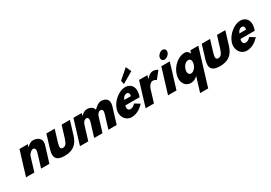

<svg xmlns="http://www.w3.org/2000/svg" viewBox="37 -2060 4990 3539"><g transform="rotate(-30 2532.0 -290.0)"><path d="M37.7 0H214.7L303.4 -290C318.9 -341 371.8 -390 410.5 -390C452 -390 462.6 -341 447 -290L358.3 0H535.3L638.6 -338C682.4 -481 565.7 -528 484.7 -528C443.9 -528 397.9 -499 356.5 -459H355L371.5 -513H194.5Z M943.7 -513H766.7L679 -226C626.4 -54 691.3 15 855.9 15C1020.5 15 1127.6 -54 1180.2 -226L1268 -513H1091L1016.4 -269C985.5 -168 953.9 -129 899.9 -129C846 -129 838.2 -168 869.1 -269Z M1185.6 0H1362.6L1454.3 -300C1466.9 -341 1497.4 -386 1540.4 -386C1586.3 -386 1592.3 -341 1576.7 -290L1488 0H1665L1758.6 -306C1771.9 -345 1802 -386 1842.8 -386C1888.7 -386 1894.6 -341 1879 -290L1790.4 0H1967.4L2070.7 -338C2114.4 -481 2022.8 -528 1935 -528C1894.2 -528 1841.6 -499 1776.7 -434C1761.8 -503 1694.4 -528 1632.7 -528C1591.8 -528 1545.8 -499 1504.4 -459H1502.9L1519.5 -513H1342.5Z M2443.3 -664 2460.6 -587 2697.2 -725 2645.1 -840ZM2588.4 -232C2591.3 -238 2594.6 -249 2596.8 -256C2651.8 -436 2560.9 -528 2446.9 -528C2324.2 -528 2160.6 -406 2114.7 -256C2069.2 -107 2158.2 15 2280.9 15C2364 15 2458.2 -22 2545.9 -119L2442.1 -183C2396.7 -137 2375.1 -126 2333.5 -126C2300.7 -126 2260.9 -153 2285 -232ZM2318.6 -330C2335.2 -377 2371 -413 2415.4 -413C2453.3 -413 2471.4 -384 2460.8 -330Z M2583 0H2760L2842.5 -270C2846.5 -283 2883.8 -374 2950.8 -374C2997.4 -374 3021.8 -346 3021.8 -346L3141.7 -496C3141.7 -496 3105.5 -528 3039.5 -528C2963.7 -528 2895.6 -439 2895.6 -439H2894.2L2916.8 -513H2739.8Z M3060 0H3240L3400.8 -526H3220.8ZM3278 -690C3263.3 -642 3290 -602 3336 -602C3382 -602 3433.3 -642 3448 -690C3462.6 -738 3435.9 -778 3389.9 -778C3343.9 -778 3292.6 -738 3278 -690Z M3391.8 -257C3345.9 -107 3413.6 15 3545.4 15C3595.8 15 3644.3 -8 3687.5 -49L3593 260H3764.3L4000.6 -513H3831.1L3813.4 -455H3811.6C3796.8 -497 3762.5 -528 3711.5 -528C3579.6 -528 3437.6 -407 3391.8 -257ZM3579.8 -257C3601.2 -327 3651.4 -377 3703.9 -377C3754.2 -377 3776.1 -327 3754.7 -257C3733 -186 3678.4 -136 3630.3 -136C3581.4 -136 3558.1 -186 3579.8 -257Z M4250.7 -513H4073.7L3986 -226C3933.4 -54 3998.3 15 4162.9 15C4327.5 15 4434.6 -54 4487.2 -226L4575 -513H4398L4323.4 -269C4292.5 -168 4260.9 -129 4206.9 -129C4153 -129 4145.2 -168 4176.1 -269Z M5039.4 -232C5042.3 -238 5045.6 -249 5047.8 -256C5102.8 -436 5011.9 -528 4897.9 -528C4775.2 -528 4611.6 -406 4565.7 -256C4520.2 -107 4609.2 15 4731.9 15C4815 15 4909.2 -22 4996.9 -119L4893.1 -183C4847.7 -137 4826.1 -126 4784.5 -126C4751.7 -126 4711.9 -153 4736 -232ZM4769.6 -330C4786.2 -377 4822 -413 4866.4 -413C4904.3 -413 4922.4 -384 4911.8 -330Z"/></g></svg>

Font: Hussar
Style: BdSuprConOblThree
Weight: 700
Foundry: Cannot Into Space Fonts
Version: Version 2.00